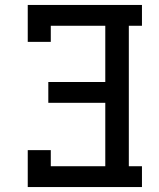

<svg xmlns="http://www.w3.org/2000/svg" viewBox="-20 -755 640 775"><path d="M92 0V-149H185V-84H405V-340H175V-424H405V-651H185V-586H92V-735H553V-651H500V-84H553V0Z"/></svg>

Font: Iosevka Curly Slab MdEx
Style: Regular
Weight: 500
Width: 7
Monospace: yes
Designer: Belleve Invis
Foundry: Belleve Invis
Version: Version 11.1.0; ttfautohint (v1.8.3)